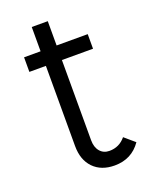

<svg xmlns="http://www.w3.org/2000/svg" viewBox="-118 -649 560 725"><g transform="rotate(-20 161.5 -286.5)"><path d="M34.2 -488.3H100.6V-585.9H165V-488.3H290V-429.7H165V-107.4Q165 -79.1 179.2 -62.5Q193.4 -45.9 216.8 -45.9Q256.8 -45.9 282.2 -77.1L323.2 -42Q285.2 12.7 216.8 12.7Q163.1 12.7 131.8 -19.5Q100.6 -51.8 100.6 -107.4V-429.7H34.2Z"/></g></svg>

Font: Lohit Devanagari
Style: Regular
Weight: 400
Version: 2.95.4